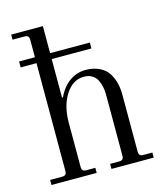

<svg xmlns="http://www.w3.org/2000/svg" viewBox="-107 -795 759 878"><g transform="rotate(-15 272.0 -356.0)"><path d="M28 0V-24H84Q96 -24 101 -29Q106 -34 106 -46V-556H31V-584H106V-666Q106 -678 101 -683Q96 -688 84 -688H28V-712H178V-584H366V-556H178V-374L182 -373Q204 -420 238.5 -444Q273 -468 314 -468Q352 -468 380 -454Q408 -440 422 -417Q436 -394 442 -369Q448 -344 448 -315V-46Q448 -34 453 -29Q458 -24 470 -24H512V0H312V-24H354Q366 -24 371 -29Q376 -34 376 -46V-334Q376 -354 372.5 -371Q369 -388 361 -404.5Q353 -421 337 -430.5Q321 -440 299 -440Q246 -440 212 -387Q178 -334 178 -254V-46Q178 -34 183 -29Q188 -24 200 -24H242V0Z"/></g></svg>

Font: Old Standard TT
Style: Regular
Weight: 400
Designer: Alexey Kryukov <alexios@thessalonica.org.ru>
Version: Version 2.2